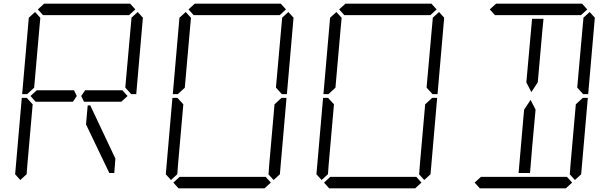

<svg xmlns="http://www.w3.org/2000/svg" viewBox="-20 -1020 3304 1040"><path d="M381 -531 396 -500 375 -469H374H353H352H242H178H173L145 -500L179 -531H184H231H358H359H380ZM136 -924 170 -955 198 -924V-918L194 -875L165 -545L127 -510H100ZM124 -76 90 -45 62 -76 98 -490H125L157 -455L128 -125L125 -83ZM185 -969 219 -1000H685L713 -969L679 -938H658H477H415H234H213ZM671 -500 637 -469H635H632H458H456H436H435L420 -500L441 -531H464H587H643L659 -513ZM605 -161 599 -83H572L446 -346L455 -449H469ZM692 -924 726 -955 754 -924 718 -510H691L659 -545V-550L688 -875L692 -918Z M952 -924 986 -955 1014 -924V-918L1010 -875L981 -545L943 -510H916ZM940 -76 906 -45 878 -76 914 -490H941L973 -455L944 -125L941 -83ZM1001 -969 1035 -1000H1501L1529 -969L1495 -938H1474H1293H1231H1050H1029ZM1447 -31 1413 0H947L919 -31L953 -62H974H1155H1217H1398H1419ZM1508 -924 1542 -955 1570 -924 1534 -510H1507L1475 -545V-550L1504 -875L1508 -918ZM1496 -76 1462 -45 1434 -76 1435 -83 1438 -125 1467 -455 1505 -490H1532Z M1768 -924 1802 -955 1830 -924V-918L1826 -875L1797 -545L1759 -510H1732ZM1756 -76 1722 -45 1694 -76 1730 -490H1757L1789 -455L1760 -125L1757 -83ZM1817 -969 1851 -1000H2317L2345 -969L2311 -938H2290H2109H2047H1866H1845ZM2263 -31 2229 0H1763L1735 -31L1769 -62H1790H1971H2033H2214H2235ZM2324 -924 2358 -955 2386 -924 2350 -510H2323L2291 -545V-550L2320 -875L2324 -918ZM2312 -76 2278 -45 2250 -76 2251 -83 2254 -125 2283 -455 2321 -490H2348Z M2851 -83H2789L2815 -382L2819 -426L2854 -479L2881 -426L2863 -229ZM2633 -969 2667 -1000H3133L3161 -969L3127 -938H3106H2925H2863H2682H2661ZM2862 -918H2924L2918 -857L2893 -574L2858 -521L2831 -574L2835 -618ZM3079 -31 3045 0H2579L2551 -31L2585 -62H2606H2787H2849H3030H3051ZM3140 -924 3174 -955 3202 -924 3166 -510H3139L3107 -545V-550L3136 -875L3140 -918ZM3128 -76 3094 -45 3066 -76 3067 -83 3070 -125 3099 -455 3137 -490H3164Z"/></svg>

Font: DSEG14 Classic
Style: Light Italic
Weight: 300
Designer: Keshikan(Twitter:@keshinomi_88pro)
Version: Version 0.46